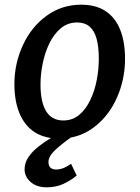

<svg xmlns="http://www.w3.org/2000/svg" viewBox="-20 -584 598 820"><path d="M179.5 216Q136.5 216 110.8 193.2Q85 170.5 85 139.5Q85 110.5 102.2 85.8Q119.5 61 147.5 39.5Q171 21.5 197.5 5.5Q157 -0.5 127 -20Q84.5 -48.5 63 -100.8Q41.5 -153 41.5 -225Q41.5 -312.5 78 -391.5Q113.5 -469 178.8 -516.5Q244 -564 326.5 -564Q389.5 -564 431 -536.5Q472.5 -509 493.2 -457.2Q514 -405.5 514 -332.5Q514 -244.5 479 -166Q444 -87.5 380 -39.5Q335.5 -6.5 282 3.5Q241.5 32.5 215 57.5Q187 84 187 107.5Q187 125.5 196.2 132.8Q205.5 140 218 140Q234 140 249 134.5Q264 129 283.5 115.5L307.5 165.5Q284.5 185.5 252 200.8Q219.5 216 179.5 216ZM250.5 -69.5Q289.5 -69.5 318 -93.2Q346.5 -117 365.2 -156Q384 -195 393 -241.2Q402 -287.5 402 -332.5Q402 -384 392.5 -418.5Q383 -453 362.5 -470.5Q342 -488 309.5 -488Q269.5 -488 240 -463.5Q210.5 -439 191.2 -399.5Q172 -360 162.5 -313.5Q153 -267 153 -223.5Q153 -148.5 177 -109Q201 -69.5 250.5 -69.5Z"/></svg>

Font: Koeln Type Sans
Style: Italic
Weight: 400
Italic angle: -7.5°
Designer: Eben Sorkin
Foundry: Eben Sorkin
Version: Version 2.001